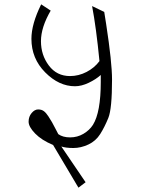

<svg xmlns="http://www.w3.org/2000/svg" viewBox="-20 -692 660 886"><path d="M263 -16 375 149 342 174 225 -23Q172 -45 142 -76Q112 -107 112 -130.5Q112 -154 126 -170.5Q140 -187 156 -187Q172 -187 182.5 -179Q193 -171 203 -155.5Q213 -140 220 -128Q227 -116 236.5 -97Q246 -78 249 -73Q270 -58 303.5 -58Q337 -58 365 -74.5Q393 -91 409 -116Q445 -174 445 -314Q445 -329 445 -346Q423 -326 389.5 -310Q356 -294 326 -294Q252 -294 188.5 -358Q125 -422 125 -513Q125 -581 170 -672L214 -643Q169 -566 169 -502Q169 -438 205.5 -389.5Q242 -341 303 -341Q343 -341 379.5 -360Q416 -379 439 -410Q424 -564 405 -664L461 -637Q463 -623 470 -580Q497 -404 497 -325Q497 -190 480 -148Q463 -106 442.5 -73.5Q422 -41 387.5 -25Q353 -9 318.5 -9Q284 -9 263 -16Z"/></svg>

Font: Halant Light
Style: Regular
Weight: 300
Designer: Hitesh Malaviya (Devanagari), Satya Rajpurohit (Latin)
Foundry: Indian Type Foundry
Version: Version 1.101;PS 1.0;hotconv 1.0.78;makeotf.lib2.5.61930; tt